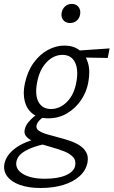

<svg xmlns="http://www.w3.org/2000/svg" viewBox="-77 -650 567 959"><path d="M125 289Q66.5 289 23 273.8Q-20.4 258.5 -41.1 230.5Q-61.9 202.5 -54.6 166Q-45.6 125.1 -1.5 91.1Q42.6 57.2 130.6 36.4L144.2 69.9Q84.1 83.4 48.8 103.8Q13.4 124.2 5.7 153.7Q-3.5 193.2 36.3 218Q76.1 242.8 146.6 242.8Q212.2 242.8 251.8 225.5Q291.5 208.2 298.4 178.5Q303.8 150.6 286.6 133.1Q269.3 115.5 239.5 104.4Q209.7 93.3 176.6 84Q150.4 76.8 125.8 69.2Q101.3 61.7 81.7 52Q62.1 42.3 52.2 29.1Q42.4 15.9 46.4 -2.6Q50.4 -21.2 62.7 -37Q75 -52.8 90.9 -65.9Q106.7 -79 121.1 -88.1L154 -72.8Q146.4 -69.4 135.8 -62.2Q125.2 -55 116.7 -45.3Q108.2 -35.5 105.5 -24.3Q102.1 -8.1 115.9 2Q129.7 12.1 155.3 19.9Q181 27.7 212 35.7Q241.9 43.2 270.8 52.9Q299.6 62.5 321.6 77Q343.6 91.5 354.6 112.6Q365.6 133.7 359.6 163.9Q351.3 202.3 320.1 230.3Q288.9 258.4 239.2 273.7Q189.5 289 125 289ZM164 -59Q115.1 -59 85.5 -82.3Q56 -105.6 46.3 -145.6Q36.7 -185.5 47.4 -234.4Q61 -295.3 91.4 -337Q121.9 -378.7 162.2 -400.5Q202.5 -422.4 245 -422.4Q287.7 -422.4 318.3 -400.5Q348.9 -378.7 361.9 -337.7Q374.8 -296.7 364 -238.7Q355.6 -191 328.1 -150.2Q300.6 -109.5 258.5 -84.2Q216.5 -59 164 -59ZM177.1 -105.5Q222.4 -105.5 258.3 -141.9Q294.3 -178.3 305.2 -244.4Q315.4 -303.9 296.9 -339.9Q278.5 -375.9 235 -375.9Q190.5 -375.9 155.1 -338.5Q119.7 -301.1 108.1 -237.2Q96.4 -174.6 115.7 -140.1Q135.1 -105.5 177.1 -105.5ZM461.1 -360.5 310.4 -363.2 301.9 -396.6 470.4 -408.2ZM272.9 -535.1Q258.1 -535.1 247.6 -542Q237.1 -548.8 232.7 -560.7Q228.3 -572.5 231 -586.8Q234.3 -605.7 248 -618Q261.6 -630.4 281.6 -630.4Q296.5 -630.4 306.7 -623.2Q316.9 -616.1 321.3 -604.2Q325.7 -592.3 323 -577Q319.7 -558.5 306 -546.8Q292.4 -535.1 272.9 -535.1Z"/></svg>

Font: Ysabeau
Style: Bold Italic
Weight: 700
Italic angle: -12°
Designer: Christian Thalmann (Catharsis Fonts)
Version: Version 2.002